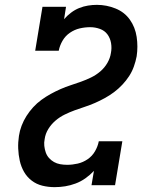

<svg xmlns="http://www.w3.org/2000/svg" viewBox="-20 -763 640 791"><path d="M205 8Q179 8 154.5 2Q130 -4 110.5 -19Q91 -34 79 -55Q67 -76 61.5 -100.5Q56 -125 55 -151Q54 -177 58 -203Q61 -224 69 -245Q77 -266 89 -285Q101 -304 116.5 -321Q132 -338 150.5 -351.5Q169 -365 189 -376Q209 -387 229.5 -396Q250 -405 271.5 -412Q293 -419 314 -426.5Q335 -434 355.5 -444Q376 -454 393.5 -469Q411 -484 422.5 -504Q434 -524 437 -545Q441 -565 437.5 -585.5Q434 -606 422.5 -621.5Q411 -637 391.5 -644Q372 -651 352 -651Q330 -651 308.5 -646Q287 -641 268 -628Q249 -615 237.5 -595Q226 -575 222 -554H125L155 -735H252L244 -684Q257 -699 273 -711Q289 -723 306.5 -730Q324 -737 342.5 -740Q361 -743 379 -743Q419 -743 456 -728Q493 -713 515 -682Q537 -651 543 -611Q549 -571 543 -531Q539 -510 531.5 -489Q524 -468 512 -449.5Q500 -431 484 -414Q468 -397 450 -383.5Q432 -370 412 -359Q392 -348 371.5 -339Q351 -330 329.5 -323Q308 -316 287.5 -308.5Q267 -301 246.5 -291Q226 -281 208.5 -266Q191 -251 179 -231.5Q167 -212 164 -190Q161 -176 162.5 -162Q164 -148 168.5 -135Q173 -122 182 -112Q191 -102 202.5 -95.5Q214 -89 228 -86.5Q242 -84 257 -84Q278 -84 300 -89Q322 -94 341 -107Q360 -120 371.5 -140Q383 -160 387 -181H484L454 0H357L367 -59Q351 -42 332 -28.5Q313 -15 291.5 -7Q270 1 248.5 4.5Q227 8 205 8Z"/></svg>

Font: Iosevka Curly Slab SmBdEx
Style: Italic
Weight: 600
Width: 7
Italic angle: -9°
Monospace: yes
Designer: Belleve Invis
Foundry: Belleve Invis
Version: Version 11.1.0; ttfautohint (v1.8.3)